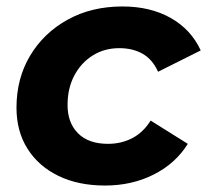

<svg xmlns="http://www.w3.org/2000/svg" viewBox="-20 -566 644 594"><path d="M305 8Q222 8 160.5 -22Q99 -52 65 -106Q31 -160 31 -233Q31 -323 73 -393.5Q115 -464 189 -505Q263 -546 359 -546Q445 -546 508 -510.5Q571 -475 601 -410L469 -344Q452 -382 421.5 -399.5Q391 -417 349 -417Q303 -417 267 -394.5Q231 -372 210 -332.5Q189 -293 189 -241Q189 -186 221.5 -153.5Q254 -121 314 -121Q355 -121 389 -138.5Q423 -156 446 -193L561 -121Q523 -60 455.5 -26Q388 8 305 8Z"/></svg>

Font: MOST Montserrat
Style: Bold Italic
Weight: 700
Italic angle: -11.3°
Designer: Julieta Ulanovsky
Foundry: Julieta Ulanovsky
Version: Version 8.000;March 11, 2024;FontCreator 15.0.0.2926 64-bit